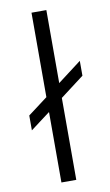

<svg xmlns="http://www.w3.org/2000/svg" viewBox="-90 -846 509 891"><g transform="rotate(-10 164.5 -400.0)"><path d="M195 0H125V-332L32 -262V-332L125 -402V-800H195V-456L307 -541V-471L195 -386Z"/></g></svg>

Font: Tanohe Sans
Style: Regular
Weight: 400
Designer: Village Type and Design LLC & Cristiano Sobral
Foundry: Cooper Hewitt Smithsonian Design Museum
Version: Version 1.00;September 29, 2021;FontCreator 13.0.0.2655 64-b